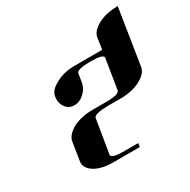

<svg xmlns="http://www.w3.org/2000/svg" viewBox="-138 -727 851 859"><g transform="rotate(-30 288.0 -298.0)"><path d="M81.5 -70.3Q81.5 -74.7 82 -77.1L97.2 -172.9Q101.6 -202.6 145 -228Q189.9 -250 246.1 -250H314.9Q384.3 -250 387.2 -269L412.1 -422.9Q415 -441.9 346.2 -441.9Q275.9 -441.9 272.9 -422.9L267.1 -384.8Q262.7 -352.5 238.8 -330.1Q215.3 -308.1 187 -308.1Q158.2 -308.1 143.1 -330.1Q129.9 -347.7 129.9 -370.1Q129.9 -374 130.9 -383.8Q135.3 -416.5 179.2 -438Q218.8 -460.9 278.8 -460.9H418L426.8 -519Q431.2 -550.8 476.1 -574.2Q515.1 -594.7 576.2 -596.2L530.8 -308.1Q526.4 -276.4 481.9 -252.9Q439.9 -231 380.9 -231H312Q243.2 -229.5 240.2 -210.9L211.9 -38.1Q210.4 -28.3 226.8 -23.7Q243.2 -19 278.8 -19H349.1L346.2 0H206.1Q150.9 0 113.8 -22Q81.5 -43 81.5 -70.3Z"/></g></svg>

Font: Hjet
Style: Italic
Weight: 400
Designer: T. Christopher White
Version: Version 1.2